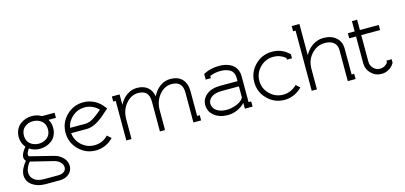

<svg xmlns="http://www.w3.org/2000/svg" viewBox="-73 -1196 4069 1927"><g transform="rotate(-15 1961.5 -232.5)"><path d="M127.9 -97.2 362.8 -39.1Q420.4 -24.9 455.8 13.7Q491.2 52.2 491.2 99.1Q491.2 147.9 454.1 180.9Q417 213.9 355 213.9H209Q127 213.9 72.5 174.6Q18.1 135.3 18.1 70.8Q18.1 9.8 79.1 -64Q62 -81.1 62 -104Q62 -144 110.8 -202.1Q70.8 -248.5 70.8 -312Q70.8 -352.5 86.2 -385.5Q101.6 -418.5 127.2 -439.2Q152.8 -460 184.3 -470.9Q215.8 -481.9 250 -481.9Q308.1 -481.9 351.1 -455.1H481.9V-401.9H404.8Q429.2 -363.3 429.2 -312Q429.2 -271.5 413.8 -238.5Q398.4 -205.6 372.8 -185.3Q347.2 -165 315.7 -154.1Q284.2 -143.1 250 -143.1Q186 -143.1 140.1 -175.8Q113.8 -140.1 113.8 -117.2Q113.8 -100.1 127.9 -97.2ZM125 -312Q125 -256.3 161.9 -226.1Q198.7 -195.8 250 -195.8Q300.8 -195.8 337.9 -226.1Q375 -256.3 375 -312Q375 -368.2 338.1 -398.7Q301.3 -429.2 250 -429.2Q198.7 -429.2 161.9 -398.7Q125 -368.2 125 -312ZM113.8 -45.9Q69.8 8.3 69.8 57.1Q69.8 102.5 104.7 131.8Q139.6 161.1 209 161.1H355Q393.1 161.1 415.5 144Q438 127 438 99.1Q438 71.8 414.3 46.9Q390.6 22 351.1 12.2L115.2 -45.9Z M753.9 -268.1Q775.4 -268.1 799.8 -277.3Q824.2 -286.6 849.4 -304.2Q874.5 -321.8 891.1 -335Q907.7 -348.1 929.2 -367.2Q901.4 -396.5 864.5 -412.8Q827.6 -429.2 786.1 -429.2Q715.3 -429.2 660.4 -383.1Q605.5 -336.9 592.8 -268.1ZM589.8 -213.9Q596.7 -138.7 653.1 -87.4Q709.5 -36.1 786.1 -36.1Q870.6 -36.1 929.2 -98.1L969.2 -62Q934.1 -24.4 886.5 -3.2Q838.9 18.1 786.1 18.1Q682.6 18.1 609.4 -55.2Q536.1 -128.4 536.1 -231.9Q536.1 -335.4 609.4 -408.7Q682.6 -481.9 786.1 -481.9Q847.2 -481.9 899.9 -454.3Q952.6 -426.8 987.8 -378.9L1002.9 -358.9L982.9 -342.8Q978 -338.9 958.3 -321.3Q938.5 -303.7 925.5 -292.7Q912.6 -281.7 888.9 -265.1Q865.2 -248.5 845.9 -238.8Q826.7 -229 801.8 -221.4Q776.9 -213.9 753.9 -213.9Z M1454.6 -312Q1454.6 -429.2 1342.8 -429.2Q1268.1 -429.2 1213.9 -364.3Q1159.7 -299.3 1159.7 -206.1V0H1105.5V-411.1H1079.6V-463.9H1159.7V-356.9H1160.6Q1190.4 -414.6 1238.5 -448.2Q1286.6 -481.9 1342.8 -481.9Q1411.6 -481.9 1453.1 -447.8Q1494.6 -413.6 1504.9 -352.1H1505.9Q1534.7 -412.1 1583.3 -447Q1631.8 -481.9 1690.4 -481.9Q1769.5 -481.9 1812.5 -436.8Q1855.5 -391.6 1855.5 -312V-54.2H1882.8V0H1802.7V-312Q1802.7 -429.2 1690.4 -429.2Q1615.7 -429.2 1561.8 -364.3Q1507.8 -299.3 1507.8 -206.1V0H1454.6Z M2417.5 0H2337.4V-60.1Q2304.2 -24.4 2256.8 -3.2Q2209.5 18.1 2158.2 18.1Q2073.2 18.1 2017.8 -25.4Q1962.4 -68.8 1962.4 -139.2Q1962.4 -200.7 2014.4 -243.4Q2066.4 -286.1 2158.2 -286.1H2337.4V-320.8Q2337.4 -352.1 2325 -374.5Q2312.5 -397 2291.3 -408.2Q2270 -419.4 2247.3 -424.3Q2224.6 -429.2 2198.2 -429.2Q2140.1 -429.2 2087.4 -408.2V-383.8H2033.2V-441.9L2047.4 -449.2Q2109.9 -481.9 2198.2 -481.9Q2225.6 -481.9 2251.2 -477.5Q2276.9 -473.1 2302.7 -461.7Q2328.6 -450.2 2347.4 -432.6Q2366.2 -415 2378.2 -386.2Q2390.1 -357.4 2390.1 -320.8V-54.2H2417.5ZM2158.2 -231.9Q2121.1 -231.9 2092.3 -223.4Q2063.5 -214.8 2047.4 -200.9Q2031.2 -187 2023.2 -171.4Q2015.1 -155.8 2015.1 -139.2Q2015.1 -92.8 2054.9 -64.5Q2094.7 -36.1 2158.2 -36.1Q2210.9 -36.1 2263.9 -57.4Q2316.9 -78.6 2337.4 -115.2V-231.9Z M2747.1 18.1Q2643.6 18.1 2570.3 -55.2Q2497.1 -128.4 2497.1 -231.9Q2497.1 -335.4 2570.3 -408.7Q2643.6 -481.9 2747.1 -481.9Q2843.8 -481.9 2913.1 -418.9L2924.8 -408.2V-366.2H2872.1V-383.8Q2816.9 -429.2 2747.1 -429.2Q2666 -429.2 2607.9 -371.1Q2549.8 -313 2549.8 -231.9Q2549.8 -151.4 2607.9 -93.8Q2666 -36.1 2747.1 -36.1Q2788.6 -36.1 2825.4 -52.5Q2862.3 -68.8 2890.1 -98.1L2930.2 -62Q2895 -24.9 2847.2 -3.4Q2799.3 18.1 2747.1 18.1Z M3487.8 0H3406.7V-320.8Q3406.7 -373.5 3373.5 -401.4Q3340.3 -429.2 3281.7 -429.2Q3202.1 -429.2 3144 -367.4Q3085.9 -305.7 3085.9 -213.9V0H3031.7V-625H3005.9V-679.2H3085.9V-356.9H3086.9Q3118.2 -414.6 3169.4 -448.2Q3220.7 -481.9 3281.7 -481.9Q3362.3 -481.9 3411.6 -438.7Q3460.9 -395.5 3460.9 -320.8V-54.2H3487.8Z M3602.5 -570.8H3656.7V-463.9H3852.5V-411.1H3656.7V-133.8Q3656.7 -93.3 3685.3 -64.7Q3713.9 -36.1 3754.4 -36.1Q3778.8 -36.1 3799.6 -47.6Q3820.3 -59.1 3834.5 -78.1V-98.1H3888.7V-62L3884.8 -55.2Q3864.3 -21.5 3829.6 -1.7Q3794.9 18.1 3754.4 18.1Q3691.4 18.1 3647 -26.4Q3602.5 -70.8 3602.5 -133.8V-411.1H3531.7V-463.9H3602.5Z"/></g></svg>

Font: Rawengulk
Style: Demibold
Weight: 600
Version: Version 0.92